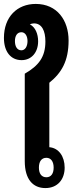

<svg xmlns="http://www.w3.org/2000/svg" viewBox="-23 -948 383 977"><path d="M159 -928C64 -928 -3 -862 -3 -755C-3 -686 31 -642 87 -642C137 -642 171 -681 171 -738C171 -775 157 -810 129 -824C135 -827 142 -829 150 -829C190 -829 208 -791 208 -737C208 -658 174 -614 103 -573V-128C103 -35 145 9 208 9C270 9 306 -35 306 -95C306 -152 276 -195 228 -199V-527C290 -577 326 -637 326 -742C326 -844 268 -928 159 -928ZM86 -692C64 -692 53 -712 53 -739C53 -765 64 -784 86 -784C105 -784 117 -765 117 -739C117 -712 105 -692 86 -692ZM213 -145C237 -145 250 -125 250 -95C250 -65 237 -46 213 -46C188 -46 175 -65 175 -95C175 -126 188 -145 213 -145Z"/></svg>

Font: Noto Sans Thai Looped ExtraCondensed
Style: Bold
Weight: 700
Width: 2
Designer: Sasikarn Vongin, Ben Mitchell
Foundry: The Fontpad Ltd
Version: Version 1.001